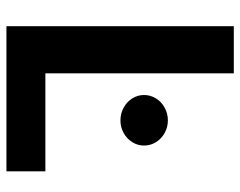

<svg xmlns="http://www.w3.org/2000/svg" viewBox="-95 -652 747 597"><g transform="rotate(90 278.5 -353.5)"><path d="M61.5 -707H208V-121.1H512.7V0H61.5ZM275.4 -427.7Q275.4 -447.8 285.9 -464.8Q296.4 -481.9 314.7 -491.9Q333 -502 354.5 -502Q375.5 -502 393.6 -491.9Q411.6 -481.9 422.1 -464.8Q432.6 -447.8 432.6 -427.7Q432.6 -408.2 422.1 -391.4Q411.6 -374.5 393.6 -364.5Q375.5 -354.5 354.5 -354.5Q333 -354.5 314.7 -364.5Q296.4 -374.5 285.9 -391.4Q275.4 -408.2 275.4 -427.7Z"/></g></svg>

Font: Pretendard Std
Style: Bold
Weight: 700
Designer: Base glyphs from Inter by Rasmus Andersson; Hangeul glyphs from Noto Sans CJK(Source Han Sans) by Jang Soo-young and Kan
Foundry: Kil Hyung-jin
Version: Version 1.309